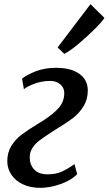

<svg xmlns="http://www.w3.org/2000/svg" viewBox="-20 -893 522 923"><path d="M415 -873 482 -807Q472 -790 436 -754Q400 -718 358.5 -683Q317 -648 289 -634L257 -665ZM250 -567Q321 -567 361.5 -538Q402 -509 402 -458Q402 -415 381.5 -382Q361 -349 332 -326.5Q303 -304 258 -277Q248 -270 228 -258Q190 -233 169.5 -217.5Q149 -202 136 -182Q123 -162 123 -136Q123 -101 144.5 -78Q166 -55 209 -55Q248 -55 276 -67.5Q304 -80 338 -104L351 -56Q324 -27 272.5 -8.5Q221 10 173 10Q126 10 90 -7Q54 -24 34.5 -53.5Q15 -83 15 -118Q15 -160 34.5 -191.5Q54 -223 83 -245Q112 -267 161 -297L184 -311Q240 -347 264.5 -377Q289 -407 289 -446Q289 -471 270 -487.5Q251 -504 221 -504Q180 -504 143 -489.5Q106 -475 95 -464L86 -515Q110 -534 152.5 -550.5Q195 -567 250 -567Z"/></svg>

Font: Koeln Type Serif
Style: Italic
Weight: 400
Italic angle: -8°
Designer: Eben Sorkin
Foundry: Eben Sorkin
Version: Version 2.002